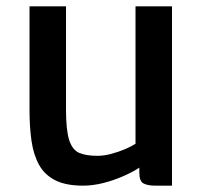

<svg xmlns="http://www.w3.org/2000/svg" viewBox="-20 -577 648 605"><path d="M242 8Q187.5 8 154 -9Q120.5 -26 103 -57.8Q85.5 -89.5 79.2 -133.5Q73 -177.5 73 -231V-557H188V-232Q188 -166 198.2 -135Q208.5 -104 230.2 -95Q252 -86 287 -86Q307.5 -86 330.8 -92.2Q354 -98.5 374.5 -107.2Q395 -116 407 -124V-557H522V8H469Q446 8 432.5 1.2Q419 -5.5 419 -33V-72L421 -50Q398.5 -35 368.2 -21.8Q338 -8.5 305 -0.2Q272 8 242 8Z"/></svg>

Font: Tracken
Style: Regular
Weight: 400
Designer: Eben Sorkin
Foundry: Eben Sorkin
Version: Version 2.001